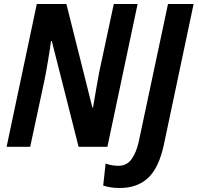

<svg xmlns="http://www.w3.org/2000/svg" viewBox="-20 -734 988 960"><path d="M131 0 203 -336Q211 -376 221 -436Q231 -496 235 -529H239L373 0H517L668 -714H549L476 -373Q469 -337 460.5 -286.5Q452 -236 445 -196H442L312 -714H164L13 0ZM799 -9 948 -714H820L674 -27Q662 28 638 61.5Q614 95 572 95Q540 95 508 84L496 194Q512 199 531.5 202.5Q551 206 579 206Q666 206 720 156Q774 106 799 -9Z"/></svg>

Font: Noto Sans UI SemiCondensed
Style: Bold Italic
Weight: 700
Width: 4
Designer: Monotype Design Team
Foundry: Monotype Imaging Inc.
Version: 1.001